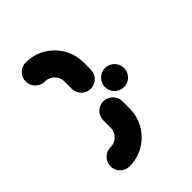

<svg xmlns="http://www.w3.org/2000/svg" viewBox="-159 -598 677 677"><g transform="rotate(-45 179.5 -260.0)"><path d="M223.7 -259.3Q223.7 -272.2 230.2 -283.1Q236.7 -294.1 247.6 -300.6Q258.5 -307 271.5 -307Q284.4 -307 295.4 -300.6Q306.3 -294.1 312.6 -283.1Q318.9 -272.2 318.9 -259.3Q318.9 -246.7 312.6 -235.7Q306.3 -224.8 295.4 -218.3Q284.4 -211.9 271.5 -211.9Q258.5 -211.9 247.6 -218.3Q236.7 -224.8 230.2 -235.7Q223.7 -246.7 223.7 -259.3ZM136.7 -144.4V-180.7Q136.7 -193.7 143.1 -204.6Q149.6 -215.6 160.6 -221.9Q171.5 -228.1 184.4 -228.1Q204.1 -228.1 218 -214.3Q231.9 -200.4 231.9 -180.7V-144.4Q231.9 -105.2 212.6 -72.2Q193.3 -39.3 160.2 -19.8Q127 -0.4 87.4 -0.4Q67.8 -0.4 53.9 -14.3Q40 -28.1 40 -47.8Q40 -60.7 46.3 -71.7Q52.6 -82.6 63.5 -89.1Q74.4 -95.6 87.4 -95.6Q101.1 -95.6 112.4 -102Q123.7 -108.5 130.2 -119.8Q136.7 -131.1 136.7 -144.4ZM87.4 -423.3Q67.8 -423.3 53.9 -437.2Q40 -451.1 40 -471.1Q40 -490.7 53.9 -504.6Q67.8 -518.5 87.4 -518.5Q127 -518.5 160.2 -499.1Q193.3 -479.6 212.6 -446.7Q231.9 -413.7 231.9 -374.4V-338.1Q231.9 -318.5 218 -304.6Q204.1 -290.7 184.4 -290.7Q171.5 -290.7 160.6 -297Q149.6 -303.3 143.1 -314.3Q136.7 -325.2 136.7 -338.1V-374.4Q136.7 -387.8 130.2 -399.1Q123.7 -410.4 112.4 -416.9Q101.1 -423.3 87.4 -423.3Z"/></g></svg>

Font: 26F Galaxy Hebrew Extra Bold
Style: Regular
Weight: 800
Designer: C₂₉H₂₅N₃O₅
Version: Version 1.000